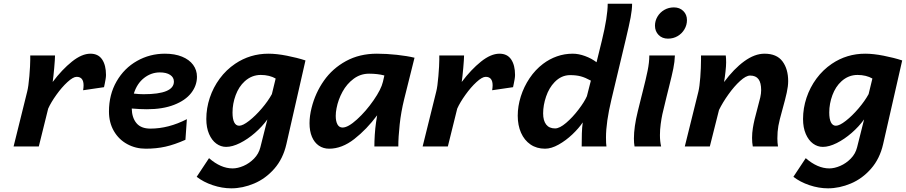

<svg xmlns="http://www.w3.org/2000/svg" viewBox="-20 -794 4912 1041"><path d="M53.7 0 127.4 -297.4Q134.3 -323.7 139.2 -381.6Q144 -439.5 144 -469.7V-493.2H278.3Q278.3 -474.6 273.9 -425Q269.5 -375.5 265.6 -349.6Q316.4 -417 370.1 -460Q423.8 -502.9 470.2 -502.9Q512.7 -502.9 533.7 -471.7Q554.7 -440.4 554.7 -387.7Q554.7 -377.4 552.5 -364.7Q550.3 -352.1 547.9 -339.8Q544.9 -326.2 543.9 -321.3L430.7 -304.7Q433.1 -320.8 433.1 -331.1Q433.1 -377.4 395.5 -377.4Q376.5 -377.4 345.7 -349.1Q314.9 -320.8 285.6 -279.8Q256.3 -238.8 241.2 -205.1L190.4 0Z M770 12.2Q715.3 12.2 669.7 -12.7Q624 -37.6 597.4 -83.5Q570.8 -129.4 570.8 -189.5Q570.8 -281.2 612.1 -352.8Q653.3 -424.3 722.9 -463.6Q792.5 -502.9 874 -502.9Q927.7 -502.9 967 -486.8Q1006.3 -470.7 1027.1 -442.4Q1047.9 -414.1 1047.9 -377.9Q1047.9 -330.1 1016.6 -289.8Q985.4 -249.5 923.8 -225.6Q862.3 -201.7 776.4 -201.7Q740.2 -201.7 694.3 -205.6Q695.3 -155.8 720 -126.2Q744.6 -96.7 795.4 -96.7Q893.6 -96.7 993.2 -147.9L985.4 -36.1Q926.3 -9.8 877 1.2Q827.6 12.2 770 12.2ZM758.8 -283.2Q922.9 -283.2 922.9 -351.6Q922.9 -374.5 902.6 -387.9Q882.3 -401.4 846.7 -401.4Q799.8 -401.4 761.2 -371.3Q722.7 -341.3 705.6 -286.6Q732.4 -283.2 758.8 -283.2Z M1233.9 227.1Q1184.1 227.1 1133.3 210Q1082.5 192.9 1046.4 164.6L1113.3 63.5Q1177.2 119.1 1241.2 119.1Q1268.6 119.1 1300.3 105.5Q1332 91.8 1357.4 65.9Q1382.8 40 1391.6 4.9L1429.7 -146.5Q1401.4 -107.4 1362.1 -73.2Q1322.8 -39.1 1281.2 -18.3Q1239.7 2.4 1206.1 2.4Q1177.2 2.4 1152.8 -15.4Q1128.4 -33.2 1113.5 -67.6Q1098.6 -102.1 1098.6 -148.9Q1098.6 -207.5 1117.4 -263.9Q1136.2 -320.3 1171.4 -367.9Q1206.5 -415.5 1254.9 -448.2Q1335.9 -502.9 1435.5 -502.9Q1480 -502.9 1535.6 -491.9Q1591.3 -481 1636.2 -466.3L1532.7 -12.2Q1514.6 66.9 1467.3 120.8Q1419.9 174.8 1357.9 200.9Q1295.9 227.1 1233.9 227.1ZM1394 -387.7Q1344.7 -387.7 1306.6 -353Q1274.9 -324.2 1257.8 -278.1Q1240.7 -231.9 1240.7 -184.1Q1240.7 -148.4 1250 -130.4Q1259.3 -112.3 1276.9 -112.3Q1296.4 -112.3 1330.6 -138.9Q1364.7 -165.5 1399.2 -205.8Q1433.6 -246.1 1454.1 -283.7L1474.6 -368.2Q1459 -377.4 1438.2 -382.6Q1417.5 -387.7 1394 -387.7Z M2019 -131.3 2024.9 -168.9Q1968.3 -92.8 1901.1 -40.3Q1834 12.2 1764.6 12.2Q1732.9 12.2 1708.7 -4.4Q1684.6 -21 1671.4 -52Q1658.2 -83 1658.2 -126Q1658.2 -165 1669.4 -209.5Q1689.5 -290 1736.1 -356.4Q1782.7 -422.9 1856 -462.9Q1929.2 -502.9 2023.4 -502.9Q2075.7 -502.9 2131.6 -496.8Q2187.5 -490.7 2227.5 -481L2171.4 -256.3Q2154.3 -187 2147 -118.9Q2139.6 -50.8 2139.6 0H2009.8Q2009.8 -27.3 2012 -63.2Q2014.2 -99.1 2019 -131.3ZM1981 -394.5Q1934.6 -394.5 1897.5 -366.9Q1860.4 -339.4 1836.9 -296.4Q1813.5 -253.4 1804.7 -207Q1800.3 -185.1 1800.3 -165.5Q1800.3 -136.7 1809.6 -119.6Q1818.8 -102.5 1837.4 -102.5Q1867.2 -102.5 1915.8 -146.7Q1964.4 -190.9 2005.6 -250.5Q2046.9 -310.1 2056.2 -350.6L2064 -384.8Q2027.8 -394.5 1981 -394.5Z M2271.5 0 2345.2 -297.4Q2352.1 -323.7 2356.9 -381.6Q2361.8 -439.5 2361.8 -469.7V-493.2H2496.1Q2496.1 -474.6 2491.7 -425Q2487.3 -375.5 2483.4 -349.6Q2534.2 -417 2587.9 -460Q2641.6 -502.9 2688 -502.9Q2730.5 -502.9 2751.5 -471.7Q2772.5 -440.4 2772.5 -387.7Q2772.5 -377.4 2770.3 -364.7Q2768.1 -352.1 2765.6 -339.8Q2762.7 -326.2 2761.7 -321.3L2648.4 -304.7Q2650.9 -320.8 2650.9 -331.1Q2650.9 -377.4 2613.3 -377.4Q2594.2 -377.4 2563.5 -349.1Q2532.7 -320.8 2503.4 -279.8Q2474.1 -238.8 2459 -205.1L2408.2 0Z M3373 -581.1 3294.9 -253.9Q3265.6 -131.3 3265.6 -48.8Q3265.6 -14.2 3268.1 0H3133.8Q3133.8 -39.6 3134.8 -71.3Q3135.7 -103 3139.6 -130.4Q3118.2 -98.6 3083.3 -65.4Q3048.3 -32.2 3008.8 -10Q2969.2 12.2 2935.1 12.2Q2889.6 12.2 2856.2 -10.7Q2822.8 -33.7 2804.9 -74.2Q2787.1 -114.7 2787.1 -166.5Q2787.1 -218.3 2803.7 -271Q2820.3 -323.7 2851.3 -369.9Q2882.3 -416 2924.3 -447.8Q2959 -474.1 2999.8 -488.5Q3040.5 -502.9 3085.4 -502.9Q3117.2 -502.9 3152.3 -490Q3187.5 -477.1 3214.4 -456.5L3243.2 -573.7Q3274.9 -704.1 3274.9 -773.9H3407.2Q3407.2 -742.2 3399.2 -699.5Q3391.1 -656.7 3373 -581.1ZM3071.3 -386.7Q3023.4 -386.7 2986.8 -348.6Q2957 -317.9 2940.9 -270.8Q2924.8 -223.6 2924.8 -179.2Q2924.8 -140.1 2941.2 -118.9Q2957.5 -97.7 2989.7 -97.7Q3014.2 -97.7 3049.6 -127.9Q3085 -158.2 3116.9 -200.2Q3148.9 -242.2 3162.1 -272.5L3183.6 -356.9Q3153.3 -373.5 3128.9 -380.1Q3104.5 -386.7 3071.3 -386.7Z M3633.8 -753.9Q3665 -753.9 3684.8 -734.4Q3704.6 -714.8 3704.6 -685.1Q3704.6 -658.2 3690.9 -635Q3677.2 -611.8 3653.8 -598.1Q3630.4 -584.5 3601.6 -584.5Q3570.3 -584.5 3550.8 -604.5Q3531.2 -624.5 3531.2 -654.8Q3531.2 -681.2 3544.9 -704.1Q3558.6 -727.1 3582 -740.5Q3605.5 -753.9 3633.8 -753.9ZM3607.9 -325.2 3593.3 -266.6 3571.3 -174.8Q3566.4 -152.3 3562.3 -121.8Q3558.1 -91.3 3558.1 -61.5Q3558.1 -27.3 3564.5 0H3420.4Q3417 -18.6 3417 -43Q3417 -105.5 3438 -190.4L3457 -267.1L3464.4 -296.4Q3481.9 -364.7 3491.2 -410.2Q3500.5 -455.6 3500.5 -493.2H3639.2Q3638.2 -459.5 3630.6 -422.1Q3623 -384.8 3607.9 -325.2Z M4057.6 -46.4Q4057.6 -73.2 4062 -100.1Q4068.4 -141.1 4086.9 -207Q4097.2 -244.1 4102.1 -265.9Q4106.9 -287.6 4106.9 -305.2Q4106.9 -345.2 4092.5 -364.7Q4078.1 -384.3 4046.9 -384.3Q4024.9 -384.3 3992.9 -355.2Q3960.9 -326.2 3929.7 -282.5Q3898.4 -238.8 3878.4 -197.8L3828.6 0H3692.9L3766.6 -297.4Q3772.9 -323.2 3776.9 -375.2Q3780.8 -427.2 3780.8 -469.7V-493.2H3915Q3917 -479 3917 -455.6Q3917 -436.5 3913.6 -405.8Q3910.2 -375 3905.8 -349.1Q3959 -420.9 4015.4 -461.9Q4071.8 -502.9 4125 -502.9Q4191.4 -502.9 4222.4 -461.4Q4253.4 -419.9 4253.4 -354Q4253.4 -327.1 4245.6 -291.5Q4237.8 -255.9 4222.7 -202.1Q4204.6 -137.7 4200.2 -111.3Q4194.8 -80.6 4194.8 -43.9Q4194.8 -20 4198.2 0H4061.5Q4057.6 -20 4057.6 -46.4Z M4469.2 227.1Q4419.4 227.1 4368.7 210Q4317.9 192.9 4281.7 164.6L4348.6 63.5Q4412.6 119.1 4476.6 119.1Q4503.9 119.1 4535.6 105.5Q4567.4 91.8 4592.8 65.9Q4618.2 40 4627 4.9L4665 -146.5Q4636.7 -107.4 4597.4 -73.2Q4558.1 -39.1 4516.6 -18.3Q4475.1 2.4 4441.4 2.4Q4412.6 2.4 4388.2 -15.4Q4363.8 -33.2 4348.9 -67.6Q4334 -102.1 4334 -148.9Q4334 -207.5 4352.8 -263.9Q4371.6 -320.3 4406.7 -367.9Q4441.9 -415.5 4490.2 -448.2Q4571.3 -502.9 4670.9 -502.9Q4715.3 -502.9 4771 -491.9Q4826.7 -481 4871.6 -466.3L4768.1 -12.2Q4750 66.9 4702.6 120.8Q4655.3 174.8 4593.3 200.9Q4531.2 227.1 4469.2 227.1ZM4629.4 -387.7Q4580.1 -387.7 4542 -353Q4510.3 -324.2 4493.2 -278.1Q4476.1 -231.9 4476.1 -184.1Q4476.1 -148.4 4485.4 -130.4Q4494.6 -112.3 4512.2 -112.3Q4531.7 -112.3 4565.9 -138.9Q4600.1 -165.5 4634.5 -205.8Q4668.9 -246.1 4689.5 -283.7L4710 -368.2Q4694.3 -377.4 4673.6 -382.6Q4652.8 -387.7 4629.4 -387.7Z"/></svg>

Font: Lesson One
Style: Bold Italic
Weight: 700
Italic angle: -14°
Designer: But Ko, Victor Gaultney, Annie Olsen, Julie Remington, Don Collingsworth, Eric Hays, Becca Hirsbrunner
Version: Version 1.100